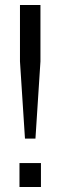

<svg xmlns="http://www.w3.org/2000/svg" viewBox="-20 -749 242 769"><path d="M80 -194 60 -503V-729H142V-503L122 -194ZM58 0V-96H144V0Z"/></svg>

Font: Hubot Sans
Style: Regular
Weight: 400
Designer: Deni Anggara
Foundry: GitHub, Inc., Subsidiary of Microsoft Corporation
Version: Version 2.000